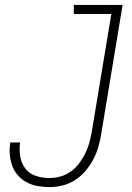

<svg xmlns="http://www.w3.org/2000/svg" viewBox="-20 -755 540 783"><path d="M181 8Q156 8 132 3.5Q108 -1 88 -12Q68 -23 53 -40Q38 -57 30 -79Q22 -101 20 -125Q18 -149 22 -174H62Q58 -145 62.5 -117Q67 -89 83 -68Q99 -47 125.5 -38Q152 -29 181 -29Q203 -29 225.5 -35Q248 -41 268 -55Q288 -69 302.5 -88.5Q317 -108 327.5 -129Q338 -150 344 -172Q350 -194 354 -216L434 -698H281V-735H480L393 -210Q389 -184 381.5 -157.5Q374 -131 361 -106Q348 -81 329 -58.5Q310 -36 286 -20.5Q262 -5 234.5 1.5Q207 8 181 8Z"/></svg>

Font: Iosevka SS04 Extralight
Style: Italic
Weight: 200
Italic angle: -9°
Monospace: yes
Designer: Belleve Invis
Foundry: Belleve Invis
Version: Version 19.0.0; ttfautohint (v1.8.4)